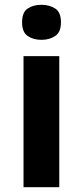

<svg xmlns="http://www.w3.org/2000/svg" viewBox="-20 -780 345 800"><path d="M227 -546V0H78V-546ZM153 -760Q186 -760 210 -744.5Q234 -729 234 -686.8Q234 -646 210 -630Q186 -614 153 -614Q118.7 -614 95.4 -630Q72 -646 72 -686.8Q72 -729 95.4 -744.5Q118.7 -760 153 -760Z"/></svg>

Font: Noto Sans Thaana
Style: Regular
Weight: 400
Designer: Monotype Design Team
Foundry: Monotype Imaging Inc.
Version: Version 2.001